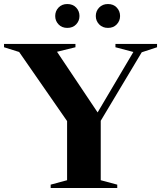

<svg xmlns="http://www.w3.org/2000/svg" viewBox="-34 -933 800 953"><path d="M61 -675 -14 -698.5V-715H340.5V-698.5L249 -676L450.5 -375L628 -675L539 -698.5V-715H745.5V-698.5L669.5 -673.5L466 -333.5V-38.5L548 -16.5V0H217.5V-16.5L299 -38.5V-332ZM300 -794.5Q273 -794.5 256.5 -812Q240 -829.5 240 -853.5Q240 -878 256.5 -895.5Q273 -913 300 -913Q327.5 -913 344 -895.5Q360.5 -878 360.5 -853.5Q360.5 -829.5 344 -812Q327.5 -794.5 300 -794.5ZM502 -794.5Q475 -794.5 458.2 -812Q441.5 -829.5 441.5 -853.5Q441.5 -878 458.2 -895.5Q475 -913 502 -913Q529 -913 545.5 -895.5Q562 -878 562 -853.5Q562 -829.5 545.5 -812Q529 -794.5 502 -794.5Z"/></svg>

Font: Newsreader Display SemiBold
Style: Regular
Weight: 600
Designer: Hugues Gentile
Foundry: Production Type
Version: Version 1.001